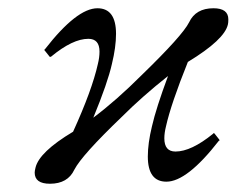

<svg xmlns="http://www.w3.org/2000/svg" viewBox="-20 -428 573 465"><path d="M217 -273Q221 -289 221 -303Q221 -334 194 -334Q156 -334 104 -291L101 -290L100 -291L88 -306L87 -307L89 -309Q166 -408 216 -408Q261 -408 261 -346Q261 -314 251 -273Q241 -228 206 -143Q262 -185 323 -246Q422 -342 438 -374Q454 -408 497 -408Q533 -408 533 -381Q533 -373 532 -369Q524 -332 435 -278Q394 -176 382 -122Q378 -106 378 -93Q378 -61 405 -61Q443 -61 496 -104L498 -106L500 -104L511 -90L512 -88L510 -87Q433 12 383 12Q338 12 338 -49Q338 -81 348 -122Q358 -166 387 -244Q324 -194 275 -145Q178 -52 160 -17Q144 17 101 17Q64 17 64 -10Q64 -14 66 -22Q75 -60 157 -109Q203 -210 217 -273Z"/></svg>

Font: Linux Libertine O
Style: Italic
Weight: 400
Italic angle: -12°
Designer: Philipp H. Poll
Foundry: Philipp H. Poll
Version: Version 5.1.6